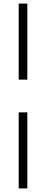

<svg xmlns="http://www.w3.org/2000/svg" viewBox="-20 -828 256 1068"><path d="M84 -203H132V220H84ZM84 -808H132V-385H84Z"/></svg>

Font: Encode Sans Narrow
Style: ExtraLight
Weight: 200
Designer: Pablo Impallari, Andres Torresi
Foundry: Pablo Impallari, Andres Torresi
Version: Version 1.000; ttfautohint (v1.00) -l 8 -r 50 -G 200 -x 14 -